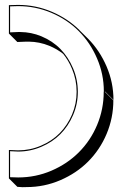

<svg xmlns="http://www.w3.org/2000/svg" viewBox="-20 -738 500 789"><path d="M16.6 -4.9V-121.6L54.2 -120.1Q103.5 -120.1 147.9 -139.2Q192.9 -158.2 224.9 -190.4Q256.8 -222.7 275.9 -267.1Q294.9 -311.5 294.9 -360.8Q294.9 -410.2 275.9 -455.1Q261.7 -489.3 239.7 -516.6Q214.4 -536.6 182.6 -549.8Q142.1 -566.4 98.1 -566.9H88.9L51.3 -565.4L16.6 -600.1V-716.8L54.2 -717.8Q127 -717.8 193.4 -689.5Q258.8 -661.6 306.6 -614.3L307.1 -613.3L341.8 -579.1Q389.6 -530.8 418 -464.8Q446.3 -398.9 446.3 -327.1L411.6 -361.8L411.1 -360.4L445.8 -325.7Q445.8 -253.4 418 -187.5Q390.6 -122.6 341.8 -73.7Q293.9 -25.9 228 2.4Q162.1 30.8 89.4 30.8L72.3 31.2L51.3 29.8ZM21.5 -9.8 54.7 -8.8Q126.5 -8.8 191.4 -36.6Q256.3 -64.5 303.7 -111.8Q352.1 -160.2 378.9 -224.1Q406.2 -289.1 406.2 -360.4V-361.3L406.7 -361.8Q406.7 -361.8 406.7 -362.3V-362.8Q406.7 -433.1 378.9 -497.6Q351.1 -562.5 303.7 -610.1Q256.3 -657.7 191.2 -685.3Q126 -712.9 54.2 -712.9L21.5 -711.9V-605L54.2 -606.4H63.5Q108.4 -606 149.9 -588.9Q195.8 -569.8 228.3 -536.6Q260.7 -503.4 280.3 -457.3Q299.8 -411.1 299.8 -360.8Q299.8 -310.5 280.3 -265.1Q260.7 -219.7 228.3 -187Q195.8 -154.3 149.9 -134.8Q104.5 -115.2 54.2 -115.2L21.5 -116.7Z"/></svg>

Font: KultiginGolge
Style: Regular
Weight: 400
Designer: facebook.com/biligbitig
Foundry: facebook.com/biligbitig
Version: Version 1.0